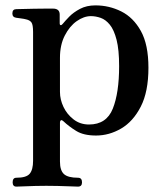

<svg xmlns="http://www.w3.org/2000/svg" viewBox="-20 -492 609 714"><path d="M41 202Q27 202 27 186Q27 169 41 169Q78 169 90.5 154Q103 139 103 106V-373Q103 -400 97 -408.5Q91 -417 77 -420Q70 -422 58 -423.5Q46 -425 40 -426Q26 -428 26 -442Q26 -458 41 -458Q44 -458 63 -458.5Q82 -459 106.5 -459.5Q131 -460 151 -460Q171 -460 177 -460Q202 -460 202 -438V-406Q202 -399 205.5 -398.5Q209 -398 213 -403Q222 -414 237.5 -430Q253 -446 277.5 -459Q302 -472 335 -472Q386 -472 431 -449.5Q476 -427 504 -376.5Q532 -326 532 -240Q532 -151 503.5 -95.5Q475 -40 430.5 -14Q386 12 337 12Q291 12 263.5 -5Q236 -22 216 -41Q209 -47 206 -44.5Q203 -42 203 -36V109Q203 142 218 155.5Q233 169 270 169Q285 169 285 186Q285 202 270 202Q263 202 241 201Q219 200 194 199.5Q169 199 152 199Q135 199 112 199.5Q89 200 69 201Q49 202 41 202ZM311 -29Q376 -29 399.5 -88Q423 -147 423 -246Q423 -307 413.5 -344Q404 -381 388.5 -400Q373 -419 354.5 -425.5Q336 -432 318 -432Q292 -432 265.5 -413.5Q239 -395 221 -360Q203 -325 203 -277V-150Q203 -122 216 -94.5Q229 -67 253.5 -48Q278 -29 311 -29Z"/></svg>

Font: Zen Old Mincho
Style: Bold
Weight: 700
Designer: Yoshimichi Ohira
Foundry: Positype
Version: Version 1.500